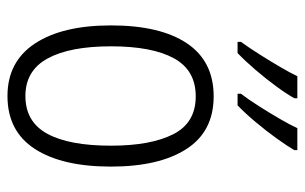

<svg xmlns="http://www.w3.org/2000/svg" viewBox="-171 -635 816 514"><g transform="rotate(90 237.0 -378.0)"><path d="M426 -267Q426 -136 378.5 -63Q331 10 237 10Q145 10 96.5 -63.5Q48 -137 48 -267Q48 -399 96 -470.5Q144 -542 238 -542Q332 -542 379 -469Q426 -396 426 -267ZM104 -267Q104 -157 136.5 -97.5Q169 -38 237 -38Q306 -38 338 -96.5Q370 -155 370 -267Q370 -373 339.5 -433.5Q309 -494 238 -494Q168 -494 136 -435.5Q104 -377 104 -267ZM382 -758Q371 -739 350.5 -710.5Q330 -682 306 -653.5Q282 -625 262 -606H231V-615Q247 -636 265 -664.5Q283 -693 299 -720.5Q315 -748 323 -766H382ZM243 -758Q232 -738 211.5 -710Q191 -682 167 -654Q143 -626 122 -606H92V-615Q108 -637 126 -665.5Q144 -694 159.5 -720.5Q175 -747 184 -766H243Z"/></g></svg>

Font: Noto Sans Condensed Light
Style: Regular
Weight: 300
Width: 3
Designer: Monotype Design Team
Foundry: Monotype Imaging Inc.
Version: Version 2.013; ttfautohint (v1.8.4.7-5d5b)